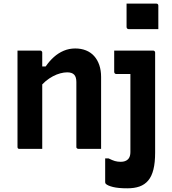

<svg xmlns="http://www.w3.org/2000/svg" viewBox="-20 -815 940 1051"><path d="M818.5 -538Q822 -538 824.1 -536.5Q826.3 -535 827.7 -532.9Q829.2 -530.8 829.2 -527Q829.2 -475.9 829.2 -424.3Q829.2 -372.8 829.2 -319.9Q829.2 -266.9 829.2 -211.8Q829.2 -156.7 829.2 -99.1Q829.2 -41.4 829.2 20.6Q829.2 75.1 819.8 112.8Q810.4 150.6 791.3 173.1Q772.2 195.7 743.9 205.8Q715.6 215.8 677.2 215.8Q627.8 215.8 598.6 208.6Q569.3 201.4 558.7 191Q557.7 188.7 556.7 186.9Q555.7 185.1 555.7 183Q555.7 151.8 555.7 117.2Q555.7 82.6 555.7 52.2H574.6Q594.9 62.4 609 66.5Q623.2 70.7 640.9 70.7Q654.2 70.7 663.8 67.2Q673.4 63.8 680 57.5Q684.8 52.8 687.8 46.8Q690.8 40.8 692.3 33.3Q693.8 25.7 693.8 16.3Q693.8 -49.7 693.8 -106.8Q693.8 -164 693.8 -215.1Q693.8 -266.3 693.8 -314Q693.8 -361.7 693.8 -409.8H687Q682.3 -409.8 673.6 -409.8Q664.9 -409.8 654.8 -409.8Q644.6 -409.8 634.5 -409.8Q624.3 -409.8 616.1 -409.8Q613.1 -409.8 610.6 -411.3Q608.1 -412.8 606.6 -415.3Q605.1 -417.8 605.1 -420.8Q605.1 -450.1 605.1 -479.4Q605.1 -508.7 605.1 -538Q640.1 -538 670.3 -538Q700.6 -538 726.6 -538Q752.6 -538 775.6 -538Q798.6 -538 818.5 -538ZM672.8 -795.3Q692 -795.3 712.5 -795.3Q732.9 -795.3 754.3 -795.3Q775.6 -795.3 796 -795.3Q816.5 -795.3 835.7 -795.3Q840.7 -795.3 843.7 -792.3Q846.7 -789.3 846.7 -784.3V-655.5Q827.5 -655.5 807 -655.5Q786.6 -655.5 765.3 -655.5Q743.9 -655.5 723.5 -655.5Q703 -655.5 683.8 -655.5Q680.8 -655.5 678.3 -657Q675.8 -658.5 674.3 -661Q672.8 -663.5 672.8 -666.5ZM533.4 0Q500.4 0 471.7 0Q442.9 0 409 0Q406 0 403.5 -1.4Q401 -2.9 399.5 -4.8Q398 -6.8 398 -10.6Q398 -70.4 398 -129.7Q398 -188.9 398 -248.1Q398 -307.3 398 -365.9Q398 -393.5 386 -406.2Q373.9 -419 347.7 -419Q330.5 -419 310.4 -413.7Q290.3 -408.4 269.7 -397.5Q249.2 -386.6 230.1 -370.8Q211 -355 194.8 -333.1V-451.2H230.1Q250.1 -480.5 274.7 -502.6Q299.3 -524.7 328.8 -537.2Q358.3 -549.7 391.9 -549.7Q424.3 -549.7 450.7 -539.1Q477.2 -528.5 495.4 -508.1Q513.7 -487.7 523.6 -458.7Q533.4 -429.8 533.4 -393.9Q533.4 -345.9 533.4 -297Q533.4 -248.1 533.4 -198.9Q533.4 -149.7 533.4 -100Q533.4 -74.8 533.4 -49.9Q533.4 -25.1 533.4 0ZM211.2 0Q189 0 169.3 0Q149.5 0 129.2 0Q108.8 0 86.8 0Q83.8 0 81.8 -0.5Q79.8 -1 78.3 -2.6Q76.8 -4.1 76.3 -6.2Q75.8 -8.3 75.8 -11.4Q75.8 -65 75.8 -118.7Q75.8 -172.4 75.8 -225.5Q75.8 -278.7 75.8 -332.3Q75.8 -386 75.8 -439.7Q75.8 -468 75.8 -493.1Q75.8 -518.3 75.8 -538Q100.8 -538 121.4 -538Q142 -538 161.3 -538Q180.6 -538 200.2 -538Q204.2 -538 206.2 -536.4Q208.2 -534.9 209.7 -532.8Q211.2 -530.8 211.2 -526.7Q211.2 -461.2 211.2 -395.3Q211.2 -329.3 211.2 -263.4Q211.2 -197.4 211.2 -131.4Q211.2 -65.5 211.2 0Z"/></svg>

Font: Recursive Sans Linear Light
Style: Regular
Weight: 300
Version: Version 1.085